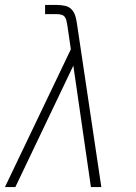

<svg xmlns="http://www.w3.org/2000/svg" viewBox="-30 -755 550 775"><path d="M-10 0 23 -69 256 -556 242 -652Q240 -661 238.5 -670Q237 -679 232 -686Q227 -693 218 -695.5Q209 -698 199 -698H152V-735H199Q216 -735 232.5 -731.5Q249 -728 259.5 -716.5Q270 -705 274.5 -689Q279 -673 281 -657L379 0H337L266 -490L32 0Z"/></svg>

Font: Iosevka SS04 Extralight
Style: Italic
Weight: 200
Italic angle: -9°
Monospace: yes
Designer: Belleve Invis
Foundry: Belleve Invis
Version: Version 19.0.0; ttfautohint (v1.8.4)